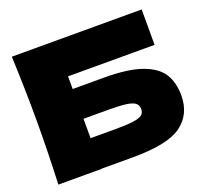

<svg xmlns="http://www.w3.org/2000/svg" viewBox="-124 -875 1097 1024"><g transform="rotate(-20 424.5 -363.0)"><path d="M464 -453Q601 -453 679 -424.5Q757 -396 788 -346Q819 -296 819 -223Q819 -117 741 -59Q663 -1 464 -1H286V0H40Q48 -194 48 -363Q48 -532 40 -726H777V-525H286V-453ZM424 -174Q493 -174 528.5 -179Q564 -184 578.5 -195Q593 -206 593 -228Q593 -250 578 -262Q563 -274 527 -279Q491 -284 424 -284H286V-174Z"/></g></svg>

Font: Dela Gothic One
Style: Regular
Weight: 400
Designer: aratakana
Foundry: aratakana
Version: Version 1.004